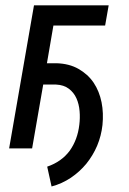

<svg xmlns="http://www.w3.org/2000/svg" viewBox="-20 -548 476 709"><path d="M177.2 -453.6H368.2L381.3 -528.3H105.5L13.7 0H98.6L139.6 -235.8H186.5C206.5 -234.9 222.2 -229.5 234.4 -220.2C246.6 -210.9 255.9 -199.2 262.2 -185.1C268.6 -170.9 272.5 -154.8 273.9 -137.7C275.4 -120.6 274.9 -103.5 272.9 -87.4C268.6 -50.3 256.8 -18.6 237.3 8.8C217.3 35.6 189.9 55.2 154.3 67.4L170.4 140.6C196.3 133.8 219.7 123 241.7 108.4C263.2 93.8 282.2 76.7 298.8 56.6C314.9 36.6 328.6 14.2 338.9 -10.3C349.1 -34.7 355.5 -60.1 358.4 -86.4C361.3 -115.2 360.4 -143.6 355 -170.4C349.6 -197.3 339.8 -221.7 325.7 -242.7C311.5 -263.7 293 -280.3 270 -293.5C247.1 -306.6 220.2 -313.5 188.5 -314.5H153.3Z"/></svg>

Font: Roboto Condensed
Style: Italic
Weight: 400
Designer: Google
Version: Version 1.000;PS 001.000;hotconv 1.0.88;makeotf.lib2.5.64775